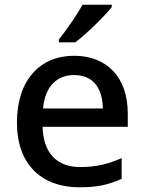

<svg xmlns="http://www.w3.org/2000/svg" viewBox="-20 -852 612 816"><path d="M455 -822V-832H331C306 -787 260 -721 230 -684V-672H300C348 -708 426 -785 455 -822ZM295 -615C150 -615 52 -512 52 -331C52 -150 160 -56 317 -56C393 -56 443 -67 497 -92V-180C440 -155 390 -142 321 -142C221 -142 164 -202 161 -313H523V-371C523 -521 436 -615 295 -615ZM295 -533C378 -533 416 -475 417 -391H163C171 -482 219 -533 295 -533Z"/></svg>

Font: Noto Sans Malayalam UI Medium
Style: Regular
Weight: 500
Designer: Jelle Bosma - Monotype Design Team
Foundry: Monotype Imaging Inc.
Version: Version 2.104